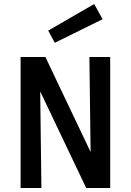

<svg xmlns="http://www.w3.org/2000/svg" viewBox="-20 -940 654 960"><path d="M181 -483 187 0H83V-655H207L433 -180L427 -655H531V0H411ZM254 -726 221 -787 451 -920 493 -844Z"/></svg>

Font: Intel One Mono Medium
Style: Regular
Weight: 500
Monospace: yes
Designer: Fred Shallcrass
Foundry: Frere-Jones Type LLC
Version: Version 1.400;hotconv 1.1.0;makeotfexe 2.6.0;FJTRelease1.4